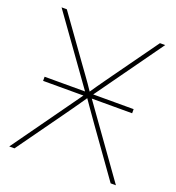

<svg xmlns="http://www.w3.org/2000/svg" viewBox="-132 -834 862 940"><g transform="rotate(20 299.0 -364.0)"><path d="M66.9 -358.4V-379.9H530.8V-358.4ZM21 0 291 -377.9V-361.3L28.8 -727.5H56.2L219.2 -500Q233.9 -480 248 -460.2Q262.2 -440.4 276.4 -420.4Q290.5 -400.4 304.2 -379.4H293.9Q308.1 -400.4 322 -420.4Q335.9 -440.4 350.1 -460.2Q364.3 -480 378.4 -500L541.5 -727.5H568.8L306.6 -360.8V-377.9L576.7 0H549.3L376.5 -242.2Q362.8 -261.7 349.1 -281Q335.4 -300.3 321.8 -319.8Q308.1 -339.4 294.4 -359.4H303.7Q290 -339.4 276.4 -319.8Q262.7 -300.3 249.3 -281Q235.8 -261.7 221.7 -242.2L48.3 0Z"/></g></svg>

Font: Inter 24pt Thin
Style: Regular
Weight: 250
Designer: Rasmus Andersson
Foundry: rsms
Version: Version 4.001;git-66647c0bb